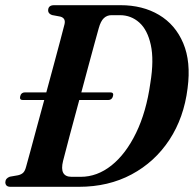

<svg xmlns="http://www.w3.org/2000/svg" viewBox="-26 -720 747 740"><path d="M-5.5 -17.5Q-5 -33 12 -39L43.5 -44.5Q56.5 -47.5 63.5 -54.5Q70.5 -61.5 74.5 -77Q81 -100 91.8 -140Q102.5 -180 116.2 -230.5Q130 -281 144.5 -334.5H62Q48 -334.5 52 -349.5Q55.5 -364 70.5 -364H152.5Q167.5 -419.5 181.5 -471.2Q195.5 -523 206.2 -563.5Q217 -604 222.5 -626Q228.5 -650 206.5 -656L174.5 -662Q159.5 -667.5 159.5 -679.5Q159.5 -700 182.5 -700H438.5Q524 -700 587 -662.5Q650 -625 680.2 -553.5Q710.5 -482 697 -380Q683 -266.5 626.8 -181Q570.5 -95.5 481.2 -47.8Q392 0 278 0H14.5Q-5 0 -5.5 -17.5ZM285 -38.5Q348.5 -38.5 403.8 -82.5Q459 -126.5 498.5 -207.8Q538 -289 553.5 -400Q568 -489 555.2 -547Q542.5 -605 510.8 -633.2Q479 -661.5 436.5 -661.5H403.5Q386.5 -661.5 374.2 -650Q362 -638.5 354.5 -611Q349 -591.5 338.5 -553.2Q328 -515 314.8 -465.8Q301.5 -416.5 287.5 -364H399Q413.5 -364 409.5 -349.5Q405.5 -334.5 391 -334.5H279.5Q259.5 -261 242.2 -196Q225 -131 217 -99.5Q202 -38.5 250 -38.5Z"/></svg>

Font: Fraunces 144pt Soft SemiBold
Style: Italic
Weight: 600
Italic angle: -16°
Version: Version 1.000;[b76b70a41]